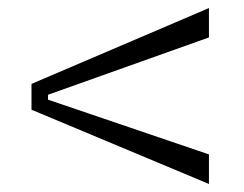

<svg xmlns="http://www.w3.org/2000/svg" viewBox="-20 -522 604 476"><path d="M498 -65.9 58.1 -250V-314L498 -502V-429.2L99.1 -287.1V-274.9L498 -139.2Z"/></svg>

Font: Ribes
Style: Regular
Weight: 400
Designer: Luigi Gorlero
Foundry: Collletttivo
Version: Version 2.100;Glyphs 3.2 (3217)